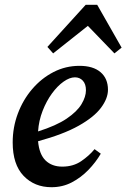

<svg xmlns="http://www.w3.org/2000/svg" viewBox="-20 -768 528 802"><path d="M293 -445Q271 -445 245.5 -427Q220 -409 197 -377.5Q174 -346 158 -305Q142 -264 139 -219Q215 -243 258.5 -272.5Q302 -302 320.5 -333Q339 -364 339 -391Q339 -417 326 -431Q313 -445 293 -445ZM195 14Q124 14 78.5 -33.5Q33 -81 33 -173Q33 -236 54.5 -293.5Q76 -351 114.5 -396Q153 -441 203.5 -467Q254 -493 312 -493Q369 -493 400 -466.5Q431 -440 431 -393Q431 -357 402 -318Q373 -279 309 -243Q245 -207 139 -178Q144 -123 170.5 -97.5Q197 -72 240 -72Q286 -72 319.5 -95Q353 -118 375 -145L401 -126Q380 -90 349 -58Q318 -26 279.5 -6Q241 14 195 14ZM458 -545 347 -660 202 -545 178 -572 338 -748H386L488 -569Z"/></svg>

Font: Source Serif 4 Semibold
Style: Italic
Weight: 600
Italic angle: -12°
Designer: Frank Grießhammer
Foundry: Adobe
Version: Version 4.005;hotconv 1.1.0;makeotfexe 2.6.0